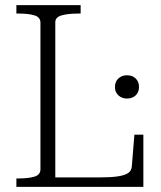

<svg xmlns="http://www.w3.org/2000/svg" viewBox="-20 -730 630 750"><path d="M295 -710H44V-677H55Q91 -677 114.5 -670Q138 -663 138 -641V-69Q138 -47 114.5 -40Q91 -33 55 -33H44V0H540V-204H505L495 -81Q494 -63 480.5 -54Q467 -45 440 -41Q413 -37 369 -37H196V-643Q196 -663 221 -670Q246 -677 284 -677H295ZM476 -345Q456 -345 442.5 -357.5Q429 -370 429 -390Q429 -411 442.5 -423.5Q456 -436 476 -436Q497 -436 510 -423.5Q523 -411 523 -390Q523 -370 510 -357.5Q497 -345 476 -345Z"/></svg>

Font: Roboto Serif 36pt ExtraLight
Style: Regular
Weight: 250
Designer: Greg Gazdowicz
Foundry: Commercial Type
Version: Version 1.008